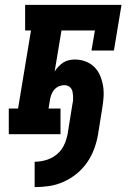

<svg xmlns="http://www.w3.org/2000/svg" viewBox="-20 -550 540 787"><path d="M122 217V113Q137 113 153 110Q169 107 184 100.5Q199 94 212 83.5Q225 73 234 59.5Q243 46 248.5 30.5Q254 15 257 0Q262 -31 267 -62Q272 -93 277 -124Q279 -132 279.5 -140.5Q280 -149 279.5 -157Q279 -165 277.5 -173Q276 -181 271.5 -187.5Q267 -194 259.5 -197.5Q252 -201 244 -201Q233 -201 222 -196.5Q211 -192 203 -183Q195 -174 191 -163.5Q187 -153 185 -142L179 -105H228V0H16V-105H54L107 -425H83V-530H478L447 -343H355L369 -425H232L204 -257Q211 -268 220 -277.5Q229 -287 240 -294Q251 -301 263 -303.5Q275 -306 287 -306Q310 -306 331 -298Q352 -290 367 -275Q382 -260 390.5 -239.5Q399 -219 402.5 -197.5Q406 -176 404.5 -152.5Q403 -129 399 -106L382 0Q377 30 366.5 59Q356 88 338 114.5Q320 141 295 161.5Q270 182 241 195Q212 208 182 212.5Q152 217 122 217Z"/></svg>

Font: Iosevka Curly Slab XBdObl
Style: Regular
Weight: 800
Italic angle: -9°
Monospace: yes
Designer: Belleve Invis
Foundry: Belleve Invis
Version: Version 11.1.0; ttfautohint (v1.8.3)